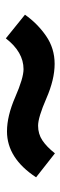

<svg xmlns="http://www.w3.org/2000/svg" viewBox="210 -610 212 673"><g transform="rotate(90 316.5 -273.0)"><path d="M222 -249Q162 -249 114 -187L31 -254Q62 -298 105.5 -328Q149 -358 203.5 -358Q258 -358 324.5 -329Q391 -300 420 -300Q449 -300 471.5 -315Q494 -330 517 -359L601 -293Q534 -191 440 -191Q386 -191 319.5 -220Q253 -249 222 -249Z"/></g></svg>

Font: Hind Jalandhar SemiBold
Style: Regular
Weight: 600
Designer: Namrata Goyal
Foundry: Indian Type Foundry
Version: Version 0.702;PS 1.0;hotconv 1.0.81;makeotf.lib2.5.63406